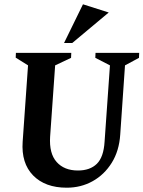

<svg xmlns="http://www.w3.org/2000/svg" viewBox="-20 -858 667 893"><path d="M290.4 15Q189.9 15 134.1 -42Q78.4 -99 85.4 -199L110.4 -554L53 -589.9L54 -612H311.5L310.5 -588.9L236.5 -554L213.1 -222.2Q208.1 -144.2 243.4 -104.6Q278.6 -65 342.5 -65Q398.7 -65 430.4 -96.1Q462 -127.1 466.4 -198.9L491.4 -554L423.3 -589L424.3 -612H627.4L626.4 -588.9L561.4 -554L539.2 -232Q534.2 -156.2 499.7 -100.8Q465.1 -45.4 410.7 -15.2Q356.4 15 290.4 15ZM277.8 -657.9 365.9 -838 485.7 -799.9 315.9 -657.9Z"/></svg>

Font: Ancizar Serif Light
Style: Italic
Weight: 300
Italic angle: -4°
Designer: Cesar Puertas, Viviana Monsalve, Julian Moncada, Julian Prieto, Jose Castro, Felipe Aragon, Mariel Hernandez, Sara Alarc
Version: Version 8.100